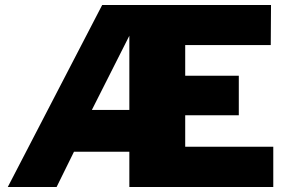

<svg xmlns="http://www.w3.org/2000/svg" viewBox="-20 -743 1160 763"><path d="M1066 -160H716V-285H929V-442H716V-564H1056L1057 -723H386L11 0H205L274 -140H494V0H1066ZM494 -306H345L494 -601Z"/></svg>

Font: United Sans Black
Style: Regular
Weight: 900
Designer: Pablo Impallari, Rodrigo Fuenzalida (Modified by Dan O. Williams)
Version: Version 1.000;PS 001.000;hotconv 1.0.88;makeotf.lib2.5.64775